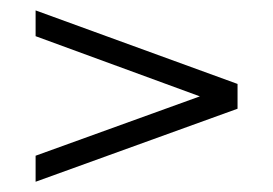

<svg xmlns="http://www.w3.org/2000/svg" viewBox="-20 -422 527 371"><path d="M366.2 -235.8 48.8 -352.1V-401.9L439 -259.8V-211.9L48.8 -70.8V-121.1Z"/></svg>

Font: Linear Smooth Low Contrast
Style: Regular
Weight: 500
Designer: Philipp H. Poll, Flanker
Foundry: Philipp H. Poll, reworked by Flanker
Version: Version 1.010 | FøM Fix